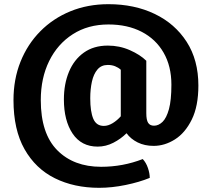

<svg xmlns="http://www.w3.org/2000/svg" viewBox="-20 -702 1005 918"><path d="M679.5 -161Q679.5 -128.5 688.2 -114.8Q697 -101 716.5 -101Q738 -101 757 -119.2Q776 -137.5 787.8 -180.2Q799.5 -223 799.5 -297Q799.5 -385.5 762.2 -450.2Q725 -515 657.2 -550Q589.5 -585 498.5 -585Q400.5 -585 327.8 -538.2Q255 -491.5 215 -410Q175 -328.5 175 -223.5Q175 -63.5 253.5 16Q332 95.5 463.5 95.5Q567.5 95.5 662.5 58.5Q678.5 75.5 687.2 101Q696 126.5 696 148.5Q646 169 580.5 182.5Q515 196 454 196Q334.5 196 242.2 150.2Q150 104.5 97.2 11.2Q44.5 -82 44.5 -223.5Q44.5 -323 78 -406.8Q111.5 -490.5 172.5 -552.2Q233.5 -614 316.5 -648Q399.5 -682 498.5 -682Q622.5 -682 719.5 -635.5Q816.5 -589 872.5 -502Q928.5 -415 928.5 -293Q928.5 -194.5 897 -130.5Q865.5 -66.5 816.5 -35.5Q767.5 -4.5 714.5 -4.5Q671.5 -4.5 638.2 -21Q605 -37.5 585 -65Q558 -38 522 -19.5Q486 -1 447 -1Q369 -1 327.2 -63.2Q285.5 -125.5 285.5 -226.5Q285.5 -300.5 309.8 -358.8Q334 -417 381 -450.5Q428 -484 495.5 -484Q551.5 -484 600.8 -462.2Q650 -440.5 679.5 -411.5ZM411.5 -232Q411.5 -168.5 426 -134.2Q440.5 -100 476.5 -100Q497 -100 518.8 -113.2Q540.5 -126.5 557.5 -146Q557.5 -149 557.5 -151.5V-368.5Q546 -379 530.5 -385.2Q515 -391.5 495.5 -391.5Q464.5 -391.5 446 -369.8Q427.5 -348 419.5 -311.8Q411.5 -275.5 411.5 -232Z"/></svg>

Font: Signika SC SemiBold
Style: Regular
Weight: 600
Designer: Anna Giedryś
Foundry: Anna Giedryś
Version: Version 2.000; ttfautohint (v1.8.3) -l 8 -r 50 -G 200 -x 9 -